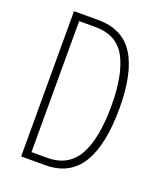

<svg xmlns="http://www.w3.org/2000/svg" viewBox="-133 -800 747 887"><g transform="rotate(20 240.5 -357.0)"><path d="M428 -364Q428 -184 371.5 -92Q315 0 195 0H77V-714H197Q316 -714 372 -626Q428 -538 428 -364ZM389 -362Q389 -514 345 -596.5Q301 -679 195 -679H115V-35H192Q296 -35 342.5 -118Q389 -201 389 -362Z"/></g></svg>

Font: Noto Sans Myanmar UI ExtraCondensed ExtraLight
Style: Regular
Weight: 200
Width: 2
Designer: Monotype Design Team
Foundry: Monotype Imaging Inc.
Version: Version 2.103; ttfautohint (v1.8.4.7-5d5b)